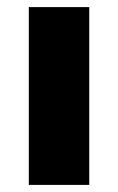

<svg xmlns="http://www.w3.org/2000/svg" viewBox="-20 -520 331 540"><path d="M231 -500V0H61V-500Z"/></svg>

Font: Elaine Sans
Style: Bold
Weight: 700
Designer: Wei Huang
Foundry: Wei Huang
Version: Version 2.001;December 24, 2019;FontCreator 12.0.0.2547 64-b